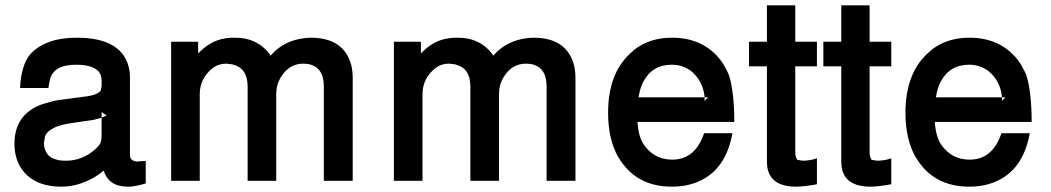

<svg xmlns="http://www.w3.org/2000/svg" viewBox="-20 -676 3930 718"><path d="M525 -74V10Q490 20 468 22H458Q386 22 368 -38Q358 -30 349.5 -24Q341 -18 333 -13Q305 3 274 12.5Q243 22 210 22Q99 22 54 -55Q34 -92 34 -138Q34 -244 129 -283L140 -287L179 -298L193 -301Q207 -303 231.5 -306Q256 -309 291 -314Q348 -320 357 -339L360 -354V-375Q360 -423 296 -432H297Q289 -433 281 -433.5Q273 -434 264 -434Q178 -434 166 -375V-376L161 -347H55Q59 -432 93 -473Q150 -535 267 -535Q443 -535 464 -413Q465 -408 465.5 -401Q466 -394 466 -386V-97Q466 -72 496 -72Q500 -72 504 -73ZM360 -236Q354 -234 346.5 -232Q339 -230 331 -228L250 -216Q159 -204 147 -162L148 -163L144 -140Q145 -116 157.5 -99.5Q170 -83 196 -78Q206 -75 227 -75Q257 -75 284 -85.5Q311 -96 334 -116Q339 -120 344 -125.5Q349 -131 352 -135V-134Q360 -148 360 -169ZM370 -240H369L379 -244L360 -257V-236Z M620 -520H721V-476Q767 -525 825 -533L846 -535H858Q946 -535 992 -468L1007 -484Q1061 -533 1142 -535Q1267 -535 1294 -431Q1299 -408 1299 -383V0H1191V-353Q1191 -419 1143 -434Q1137 -436 1129.5 -437Q1122 -438 1114 -438Q1064 -438 1034 -393Q1013 -363 1013 -323V0H906V-353Q906 -421 850 -435H851L827 -438Q801 -438 782 -426Q763 -414 747 -391Q727 -362 727 -323V0H620Z M1453 -520H1554V-476Q1600 -525 1658 -533L1679 -535H1691Q1779 -535 1825 -468L1840 -484Q1894 -533 1975 -535Q2100 -535 2127 -431Q2132 -408 2132 -383V0H2024V-353Q2024 -419 1976 -434Q1970 -436 1962.5 -437Q1955 -438 1947 -438Q1897 -438 1867 -393Q1846 -363 1846 -323V0H1739V-353Q1739 -421 1683 -435H1684L1660 -438Q1634 -438 1615 -426Q1596 -414 1580 -391Q1560 -362 1560 -323V0H1453Z M2364 -220Q2367 -167 2387 -136Q2426 -79 2494 -79Q2580 -79 2613 -178H2719Q2694 -39 2589 4Q2547 22 2492 22Q2357 22 2292 -89V-88Q2254 -156 2254 -254Q2254 -410 2348 -486H2347Q2406 -535 2493 -535Q2609 -535 2674 -452Q2692 -428 2706 -395Q2715 -368 2720.5 -322.5Q2726 -277 2726 -220ZM2615 -312Q2610 -372 2565 -410Q2533 -434 2492 -434Q2420 -434 2386 -371Q2373 -346 2368 -312ZM2615 -303Q2615 -302 2614.5 -301Q2614 -300 2614 -298L2628 -312H2615Z M3035 -520V-428H2954V-105Q2954 -95 2956.5 -88Q2959 -81 2962 -78L2983 -75Q2993 -75 3007 -77Q3021 -79 3035 -84V13Q2987 22 2957 22Q2859 22 2849 -54L2848 -70V-428H2781V-520H2848V-656H2954V-520Z M3313 -520V-428H3232V-105Q3232 -95 3234.5 -88Q3237 -81 3240 -78L3261 -75Q3271 -75 3285 -77Q3299 -79 3313 -84V13Q3265 22 3235 22Q3137 22 3127 -54L3126 -70V-428H3059V-520H3126V-656H3232V-520Z M3476 -220Q3479 -167 3499 -136Q3538 -79 3606 -79Q3692 -79 3725 -178H3831Q3806 -39 3701 4Q3659 22 3604 22Q3469 22 3404 -89V-88Q3366 -156 3366 -254Q3366 -410 3460 -486H3459Q3518 -535 3605 -535Q3721 -535 3786 -452Q3804 -428 3818 -395Q3827 -368 3832.5 -322.5Q3838 -277 3838 -220ZM3727 -312Q3722 -372 3677 -410Q3645 -434 3604 -434Q3532 -434 3498 -371Q3485 -346 3480 -312ZM3727 -303Q3727 -302 3726.5 -301Q3726 -300 3726 -298L3740 -312H3727Z"/></svg>

Font: Ekushey Bangla
Style: Bold
Weight: 700
Designer: Al Mamun Sumon
Foundry: Al Mamun Sumon
Version: Version 1.0